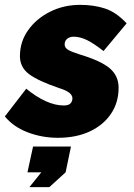

<svg xmlns="http://www.w3.org/2000/svg" viewBox="-47 -557 552 790"><path d="M191 10Q126 10 67 -12.5Q8 -35 -27 -78L61 -192Q101 -159 140.5 -141Q180 -123 215 -123Q235 -123 243 -131.5Q251 -140 251 -153Q251 -164 239 -174.5Q227 -185 195 -195Q110 -224 72.5 -252Q35 -280 35 -326Q35 -385 68.5 -432.5Q102 -480 158.5 -508.5Q215 -537 283 -537Q339 -537 385 -522Q431 -507 474 -461L379 -347Q338 -379 310 -392.5Q282 -406 256 -406Q240 -406 229.5 -397.5Q219 -389 219 -374Q219 -361 232.5 -352.5Q246 -344 281 -333Q368 -307 404.5 -276Q441 -245 441 -196Q441 -135 409.5 -88.5Q378 -42 322 -16Q266 10 191 10ZM74 213 123 152H66L89 46H245L223 152L156 213Z"/></svg>

Font: Raleway Black
Style: Italic
Weight: 900
Italic angle: -12°
Designer: Matt McInerney, Pablo Impallari, Rodrigo Fuenzalida
Foundry: Matt McInerney, Pablo Impallari, Rodrigo Fuenzalida
Version: Version 4.101;RELEASE